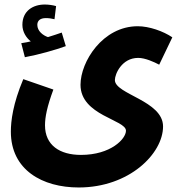

<svg xmlns="http://www.w3.org/2000/svg" viewBox="-20 -599 814 849"><path d="M90 -346C154 -358 224 -378 271 -395L253 -455C234 -448 214 -442 192 -435C171 -442 145 -461 145 -489C145 -507 157 -519 183 -519C196 -519 209 -517 221 -514L228 -572C215 -576 195 -579 178 -579C126 -579 79 -551 79 -489C79 -458 96 -432 116 -416C105 -413 92 -411 74 -408ZM28 -17C28 153 168 230 328 230C552 230 701 80 701 -40C701 -154 488 -182 488 -245C488 -272 519 -343 591 -343C622 -343 661 -325 684 -313L742 -434C702 -461 640 -483 589 -483C434 -483 336 -326 336 -224C336 -88 537 -70 537 -21C537 15 470 86 338 86C244 86 179 43 179 -45C179 -81 188 -127 216 -203L83 -249C37 -140 28 -64 28 -17Z"/></svg>

Font: Noto Sans Arabic UI XCn XBd
Style: Regular
Weight: 800
Width: 2
Designer: Monotype Design Team, Nadine Chahine and Nizar Qandah
Foundry: Monotype Imaging Inc.
Version: Version 2.010